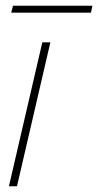

<svg xmlns="http://www.w3.org/2000/svg" viewBox="-20 -647 341 667"><path d="M155 -500 39 0H11L127 -500ZM301 -627 296 -603H19L25 -627Z"/></svg>

Font: Prodigy Sans ExtraLight
Style: Italic
Weight: 200
Italic angle: -13°
Designer: Wei Huang
Foundry: Wei Huang
Version: Version 1.003; ttfautohint (v1.8.3)